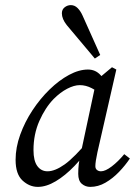

<svg xmlns="http://www.w3.org/2000/svg" viewBox="-20 -720 528 751"><path d="M128 11Q95 11 68 -14Q41 -39 41 -95Q41 -143 59 -193Q77 -243 107 -288.5Q137 -334 174 -370Q211 -406 250 -427Q289 -448 324 -448Q354 -448 374 -425.5Q394 -403 412 -371L379 -348Q362 -363 339 -375Q316 -387 292 -387Q270 -387 243 -373Q216 -359 190 -333Q157 -299 134 -247Q111 -195 111 -133Q111 -91 126 -70.5Q141 -50 166 -50Q195 -50 233 -77Q271 -104 332 -177L340 -157Q308 -109 271.5 -71Q235 -33 198 -11Q161 11 128 11ZM333 11Q314 11 300 -1Q286 -13 286 -40Q286 -60 288 -77Q290 -94 295 -116L357 -406L418 -457L435 -448L361 -124Q353 -87 353 -70Q353 -60 359.5 -55Q366 -50 375 -50Q392 -50 417 -69Q442 -88 466 -117L488 -100Q470 -73 445.5 -47.5Q421 -22 392.5 -5.5Q364 11 333 11ZM372 -505 351 -491Q323 -524 296 -556.5Q269 -589 241 -622Q222 -646 222 -668Q222 -683 233 -691.5Q244 -700 257 -700Q272 -700 283.5 -688.5Q295 -677 303 -659Q320 -621 337.5 -582Q355 -543 372 -505Z"/></svg>

Font: Lisu Bosa ExtraLight
Style: Italic
Weight: 200
Italic angle: -19°
Designer: David Morse, Annie Olsen, Victor Gaultney, Frank Grießhammer (Latin)
Foundry: SIL International
Version: Version 2.000